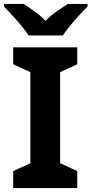

<svg xmlns="http://www.w3.org/2000/svg" viewBox="-35 -954 464 974"><path d="M357 0H32V-86L119 -126V-588L32 -628V-714H357V-628L270 -588V-126L357 -86ZM110 -774Q96 -796 73.5 -823.5Q51 -851 27 -876.5Q3 -902 -15 -921V-934H84Q110 -918 140 -896.5Q170 -875 196 -848Q221 -875 252.5 -896.5Q284 -918 310 -934H409V-921Q391 -903 367 -877Q343 -851 320.5 -823.5Q298 -796 284 -774Z"/></svg>

Font: Noto Sans
Style: Bold
Weight: 700
Designer: Monotype Design Team
Foundry: Monotype Imaging Inc.
Version: Version 2.000;GOOG;noto-source:20170915:90ef993387c0; ttfaut